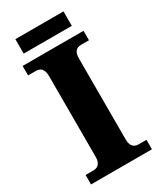

<svg xmlns="http://www.w3.org/2000/svg" viewBox="-213 -928 841 1002"><g transform="rotate(-30 207.5 -427.0)"><path d="M24 0V-57H72Q84 -57 94 -62Q104 -67 110.5 -79.5Q117 -92 117 -113V-598Q117 -621 110.5 -634Q104 -647 94 -652Q84 -657 72 -657H24V-714H391V-657H342Q329 -657 319 -651.5Q309 -646 303.5 -633.5Q298 -621 298 -598V-114Q298 -93 304 -80.5Q310 -68 320 -62.5Q330 -57 342 -57H391V0ZM61 -767V-854H351V-767Z"/></g></svg>

Font: Noto Serif Armenian ExtraBold
Style: Regular
Weight: 800
Version: Version 2.007